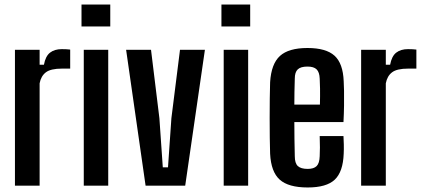

<svg xmlns="http://www.w3.org/2000/svg" viewBox="-20 -820 1879 848"><path d="M46 0V-600H155V-534H174Q181 -572 201 -587.5Q221 -603 253 -603Q263 -603 273.5 -602.5Q284 -602 290 -601V-517H254Q204 -517 182.5 -500.5Q161 -484 155 -452V0Z M340 -703V-800H467V-703ZM350 0V-600H458V0Z M623 0 537 -600H647L684 -298L699 -81H722L737 -298L775 -600H885L798 0Z M958 -703V-800H1085V-703ZM968 0V-600H1076V0Z M1392 -219H1497Q1498 -205 1498.5 -182Q1499 -159 1498 -141Q1495 -61 1458.5 -26.5Q1422 8 1339 8Q1254 8 1215.5 -26.5Q1177 -61 1173 -141Q1172 -170 1171.5 -211.5Q1171 -253 1171 -298Q1171 -343 1171.5 -385Q1172 -427 1173 -457Q1178 -538 1216.5 -573Q1255 -608 1338 -608Q1420 -608 1457.5 -574Q1495 -540 1498 -461Q1499 -448 1499.5 -419Q1500 -390 1499.5 -353.5Q1499 -317 1497 -281H1280Q1280 -244 1280.5 -207Q1281 -170 1282 -130Q1282 -99 1295.5 -86.5Q1309 -74 1339 -74Q1366 -74 1378.5 -86.5Q1391 -99 1392 -130Q1394 -162 1392 -219ZM1338 -526Q1308 -526 1295 -513.5Q1282 -501 1282 -473Q1281 -441 1280.5 -413.5Q1280 -386 1280 -358H1393Q1394 -398 1393.5 -429Q1393 -460 1392 -473Q1391 -501 1378.5 -513.5Q1366 -526 1338 -526Z M1575 0V-600H1684V-534H1703Q1710 -572 1730 -587.5Q1750 -603 1782 -603Q1792 -603 1802.5 -602.5Q1813 -602 1819 -601V-517H1783Q1733 -517 1711.5 -500.5Q1690 -484 1684 -452V0Z"/></svg>

Font: Big Shoulders Display
Style: Bold
Weight: 700
Designer: Patric King
Foundry: XO Type Co
Version: Version 1.000; ttfautohint (v1.8.2)